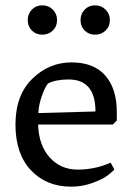

<svg xmlns="http://www.w3.org/2000/svg" viewBox="-20 -692 495 720"><path d="M418 -273V-240L403 -225H123Q125 -148 166 -102Q207 -56 271.5 -56Q336 -56 395 -82L409 -56Q397 -44 380 -31.5Q363 -19 325.5 -5.5Q288 8 247 8Q154 8 96 -53.5Q38 -115 38 -225Q38 -335 101 -396.5Q164 -458 248 -458Q332 -458 375 -408.5Q418 -359 418 -273ZM237 -394Q190 -394 160 -379Q148 -364 136.5 -331Q125 -298 124 -268L338 -274Q338 -394 237 -394ZM138.5 -562Q115 -562 99.5 -577.5Q84 -593 84 -616.5Q84 -640 99.5 -656Q115 -672 138.5 -672Q162 -672 178 -656Q194 -640 194 -616.5Q194 -593 178 -577.5Q162 -562 138.5 -562ZM336.5 -562Q313 -562 297.5 -577.5Q282 -593 282 -616.5Q282 -640 297.5 -656Q313 -672 336.5 -672Q360 -672 376 -656Q392 -640 392 -616.5Q392 -593 376 -577.5Q360 -562 336.5 -562Z"/></svg>

Font: Fenix
Style: Regular
Weight: 400
Designer: Fernando Diaz
Foundry: Fernando Diaz
Version: 004.301